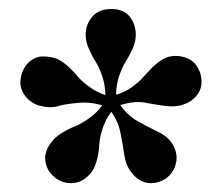

<svg xmlns="http://www.w3.org/2000/svg" viewBox="-20 -734 496 428"><path d="M238.8 -522.9Q255.9 -527.8 270 -537.1Q284.2 -546.4 293.9 -556.4Q303.7 -566.4 312.5 -576.4Q321.3 -586.4 332 -594.7Q342.8 -603 354 -606.9Q375.5 -612.8 396.7 -604.5Q418 -596.2 426.8 -569.8Q433.6 -543 421.6 -525.4Q409.7 -507.8 388.7 -501Q371.6 -494.6 346.9 -498Q322.3 -501.5 301.8 -505.4Q281.2 -509.3 248 -500Q263.2 -477.5 286.1 -464.4Q309.1 -451.2 330.3 -441.2Q351.6 -431.2 361.8 -417Q370.1 -405.3 372.8 -391.6Q375.5 -377.9 370.1 -362.5Q364.7 -347.2 349.6 -335.9Q333.5 -325.7 317.9 -325.7Q302.2 -325.7 291 -332.8Q279.8 -339.8 272 -351.1Q260.7 -365.2 257.3 -387.9Q253.9 -410.6 248.8 -436.8Q243.7 -462.9 228 -484.9Q215.3 -467.8 208.7 -447.5Q202.1 -427.2 201.4 -411.9Q200.7 -396.5 196.5 -379.2Q192.4 -361.8 184.1 -350.1Q175.3 -338.9 163.3 -332Q151.4 -325.2 135.3 -325.7Q119.1 -326.2 104 -336.9Q88.9 -348.6 83.7 -363.8Q78.6 -378.9 81.8 -391.8Q85 -404.8 93.8 -416Q102.1 -427.7 116.9 -437Q131.8 -446.3 146 -451.9Q160.2 -457.5 177.7 -469.7Q195.3 -481.9 208 -499Q182.1 -507.3 153.3 -504.6Q124.5 -502 107.7 -497.1Q90.8 -492.2 65.9 -499Q44.9 -505.9 32.7 -525.1Q20.5 -544.4 28.8 -570.8Q35.2 -588.9 47.9 -598.4Q60.5 -607.9 74 -608.2Q87.4 -608.4 101.1 -605Q114.7 -600.6 128.2 -589.1Q141.6 -577.6 151.1 -565.9Q160.6 -554.2 177.7 -541.5Q194.8 -528.8 214.8 -522Q214.8 -543.5 208 -563.7Q201.2 -584 192.9 -596.9Q184.6 -609.9 177.7 -626Q170.9 -642.1 170.9 -656.7Q170.9 -679.2 185.5 -696.5Q200.2 -713.9 228 -713.9Q255.9 -713.9 269.3 -696.8Q282.7 -679.7 282.7 -656.7Q282.7 -642.1 275.9 -626.2Q269 -610.4 260.7 -597.4Q252.4 -584.5 245.6 -564.5Q238.8 -544.4 238.8 -522.9Z"/></svg>

Font: VidalokaRegular
Style: Regular
Weight: 400
Designer: Cyreal (www.cyreal.org)
Foundry: Cyreal (www.cyreal.org)
Version: Version 1.000